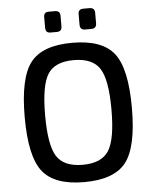

<svg xmlns="http://www.w3.org/2000/svg" viewBox="-59 -921 787 983"><g transform="rotate(-5 334.5 -429.5)"><path d="M228 -872H261Q287 -872 287 -846V-792Q287 -765 261 -765H228Q203 -765 203 -792V-846Q203 -872 228 -872ZM406 -872H438Q465 -872 465 -846V-792Q465 -765 438 -765H406Q380 -765 380 -792V-846Q380 -872 406 -872ZM334 -703Q488 -703 549 -625Q610 -547 610 -345Q610 -143 549 -65Q488 13 334 13Q181 13 120 -65Q59 -143 59 -345Q59 -547 120 -625Q181 -703 334 -703ZM468 -556Q431 -614 334 -614Q237 -614 200.5 -556Q164 -498 164 -345Q164 -192 200.5 -134Q237 -76 334 -76Q431 -76 468 -134Q505 -192 505 -345Q505 -498 468 -556Z"/></g></svg>

Font: Exo 2.0 Medium
Style: Regular
Weight: 500
Designer: Natanael Gama
Version: Version 1.001;PS 001.001;hotconv 1.0.70;makeotf.lib2.5.58329